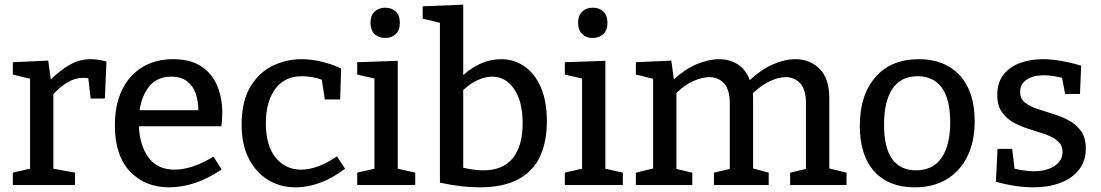

<svg xmlns="http://www.w3.org/2000/svg" viewBox="-20 -794 4723 824"><path d="M35 0V-53L109 -70V-456L35 -474V-527L187 -534L198 -453Q240 -494 281 -517Q322 -540 369 -540Q401 -540 437 -530L430 -371H369L359 -458Q349 -460 338 -460Q303 -460 270.5 -441Q238 -422 209 -390V-70L302 -53V0Z M706 10Q603 10 538 -58Q473 -126 473 -256Q473 -344 503.5 -407.5Q534 -471 590.5 -505.5Q647 -540 723 -540Q796 -540 842.5 -510Q889 -480 911.5 -427.5Q934 -375 934 -308Q934 -295 933 -282Q932 -269 930 -252H576Q580 -168 618 -117Q656 -66 730 -66Q766 -66 808.5 -80Q851 -94 896 -122L931 -67Q875 -28 817.5 -9Q760 10 706 10ZM715 -465Q656 -465 622.5 -425.5Q589 -386 579 -321H831Q831 -360 820 -392.5Q809 -425 783 -445Q757 -465 715 -465Z M1249 10Q1183 10 1130.5 -22Q1078 -54 1047.5 -114Q1017 -174 1017 -259Q1017 -359 1054 -421Q1091 -483 1150 -511.5Q1209 -540 1275 -540Q1317 -540 1363.5 -528.5Q1410 -517 1444 -500L1440 -367H1374L1361 -452Q1340 -460 1317 -463.5Q1294 -467 1275 -467Q1202 -467 1161.5 -412.5Q1121 -358 1121 -265Q1121 -168 1163.5 -117Q1206 -66 1272 -66Q1343 -66 1426 -123L1461 -70Q1407 -29 1353.5 -9.5Q1300 10 1249 10Z M1762 -53V0H1513V-53L1587 -70V-457L1513 -474V-527L1687 -533V-70ZM1632 -631Q1605 -631 1587.5 -648Q1570 -665 1570 -696Q1570 -728 1588 -744.5Q1606 -761 1633 -761Q1661 -761 1678.5 -744.5Q1696 -728 1696 -696Q1696 -664 1678 -647.5Q1660 -631 1632 -631Z M2037 10Q1962 10 1868 -10V-696L1794 -714V-767L1968 -774V-472Q2005 -505 2046 -522.5Q2087 -540 2130 -540Q2186 -540 2230.5 -509.5Q2275 -479 2301 -419.5Q2327 -360 2327 -273Q2327 -187 2298 -123.5Q2269 -60 2205 -25Q2141 10 2037 10ZM2055 -63Q2138 -63 2180.5 -115Q2223 -167 2223 -265Q2223 -359 2186.5 -412Q2150 -465 2093 -465Q2032 -465 1968 -408V-74Q2017 -63 2055 -63Z M2653 -53V0H2404V-53L2478 -70V-457L2404 -474V-527L2578 -533V-70ZM2523 -631Q2496 -631 2478.5 -648Q2461 -665 2461 -696Q2461 -728 2479 -744.5Q2497 -761 2524 -761Q2552 -761 2569.5 -744.5Q2587 -728 2587 -696Q2587 -664 2569 -647.5Q2551 -631 2523 -631Z M2951 -53V0H2709V-53L2783 -71V-456L2709 -474V-527L2861 -534L2872 -453Q2919 -497 2970 -518.5Q3021 -540 3067 -540Q3111 -540 3146 -518Q3181 -496 3198 -450Q3245 -495 3296.5 -517.5Q3348 -540 3394 -540Q3455 -540 3497 -499Q3539 -458 3539 -374V-71L3613 -53V0H3371V-53L3439 -69V-351Q3439 -409 3414.5 -436Q3390 -463 3352 -463Q3321 -463 3284 -445.5Q3247 -428 3211 -394Q3212 -386 3212 -377V-71L3279 -53V0H3044V-53L3112 -69V-351Q3112 -409 3087.5 -436Q3063 -463 3025 -463Q2994 -463 2956.5 -446.5Q2919 -430 2883 -395V-69Z M3923 -540Q4035 -540 4099 -470.5Q4163 -401 4163 -274Q4163 -187 4132 -123.5Q4101 -60 4043.5 -25Q3986 10 3905 10Q3794 10 3732 -58.5Q3670 -127 3670 -254Q3670 -386 3737 -463Q3804 -540 3923 -540ZM3918 -467Q3847 -467 3810.5 -413.5Q3774 -360 3774 -259Q3774 -160 3809 -111.5Q3844 -63 3911 -63Q3984 -63 4021 -117Q4058 -171 4058 -269Q4058 -368 4022 -417.5Q3986 -467 3918 -467Z M4358 -400Q4358 -371 4378 -354.5Q4398 -338 4430.5 -327Q4463 -316 4499 -305Q4535 -294 4567 -277Q4599 -260 4619.5 -231.5Q4640 -203 4640 -157Q4640 -103 4610.5 -65.5Q4581 -28 4530 -9Q4479 10 4416 10Q4378 10 4337.5 4Q4297 -2 4254 -14L4261 -155H4324L4334 -70Q4380 -59 4419 -59Q4449 -59 4477 -68Q4505 -77 4522.5 -95.5Q4540 -114 4540 -141Q4540 -171 4519.5 -188.5Q4499 -206 4467.5 -217Q4436 -228 4400 -239Q4364 -250 4332 -267Q4300 -284 4280 -312.5Q4260 -341 4260 -387Q4260 -440 4287 -474Q4314 -508 4358.5 -524Q4403 -540 4455 -540Q4490 -540 4532.5 -533Q4575 -526 4620 -512L4615 -391H4551L4538 -460Q4494 -471 4458 -471Q4414 -471 4386 -452Q4358 -433 4358 -400Z"/></svg>

Font: Bitter Medium
Style: Regular
Weight: 500
Designer: Sol Matas, and Bitter project Authors
Foundry: Sol Matas
Version: Version 2.001